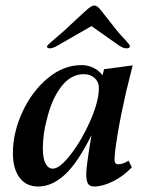

<svg xmlns="http://www.w3.org/2000/svg" viewBox="-20 -669 526 699"><path d="M27 -112Q27 -186 61.5 -261Q96 -336 153.5 -384Q211 -432 277 -432Q300 -432 320.5 -422Q341 -412 353 -395L359 -417L463 -431L439 -334Q421 -256 409 -185Q397 -114 397 -88Q397 -71 410 -71Q428 -71 448 -84L460 -60Q429 -27 391 -8.5Q353 10 323 10Q306 10 300 -1Q294 -12 294 -36Q294 -63 313 -177Q263 -76 216 -33Q169 10 119 10Q75 10 51 -22.5Q27 -55 27 -112ZM340 -349Q340 -371 324.5 -385Q309 -399 285 -399Q238 -399 203 -353.5Q168 -308 151 -236Q136 -183 136 -127Q136 -92 146 -73.5Q156 -55 172 -55Q198 -55 238.5 -108Q279 -161 309.5 -231Q340 -301 340 -349ZM151 -500Q151 -504 181 -529Q218 -560 237 -579L289 -627Q312 -649 323 -649Q335 -649 351 -627L389 -579Q408 -553 435 -525Q453 -506 453 -501Q453 -493 440 -493Q428 -493 411 -505L313 -574L193 -505Q173 -493 162 -493Q151 -493 151 -500Z"/></svg>

Font: Unna Medium
Style: Italic
Weight: 500
Italic angle: -8.05°
Designer: Jorge de Buen Unna
Foundry: Omnibus-Type
Version: Version 2.008